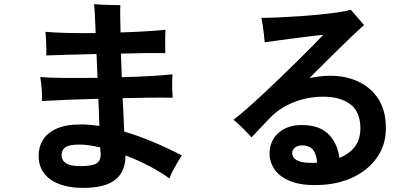

<svg xmlns="http://www.w3.org/2000/svg" viewBox="-20 -849 2040 935"><path d="M385 66Q284 66 226 25Q168 -16 168 -91Q168 -133 189 -167.5Q210 -202 255.5 -222.5Q301 -243 374 -243Q396 -243 419 -241Q442 -239 464 -236L459 -368Q380 -366 307 -363Q234 -360 184 -357Q186 -380 183 -415Q180 -450 176 -474Q217 -470 292.5 -469.5Q368 -469 455 -470L450 -586Q378 -584 313.5 -582.5Q249 -581 205 -579Q206 -594 205.5 -616.5Q205 -639 204 -660.5Q203 -682 201 -694Q245 -690 310 -688.5Q375 -687 446 -688Q444 -740 442 -777.5Q440 -815 438 -829Q455 -827 479 -826Q503 -825 527 -824.5Q551 -824 566 -824Q565 -805 565.5 -770.5Q566 -736 567 -691Q632 -693 689.5 -696.5Q747 -700 786 -704Q785 -691 784.5 -668.5Q784 -646 784.5 -624.5Q785 -603 785 -590Q748 -591 691 -590.5Q634 -590 569 -588Q570 -560 571 -531Q572 -502 573 -473Q651 -475 717 -479Q783 -483 820 -487Q819 -473 818.5 -451Q818 -429 819 -408Q820 -387 821 -373Q779 -374 715 -373.5Q651 -373 577 -371Q579 -326 581.5 -284.5Q584 -243 585 -208Q654 -188 725 -158Q796 -128 866 -92Q857 -80 845 -59.5Q833 -39 822 -18Q811 3 805 20Q766 -9 709.5 -39Q653 -69 591 -92Q592 -16 543 25Q494 66 385 66ZM370 -40Q430 -40 451 -54Q472 -68 470 -102Q469 -107 469 -114.5Q469 -122 468 -131Q410 -145 367 -145Q316 -145 298 -131.5Q280 -118 280 -93Q280 -68 301.5 -54Q323 -40 370 -40Z M1533 52Q1449 55 1394.5 33.5Q1340 12 1315 -27Q1290 -66 1293 -113Q1298 -175 1347 -210.5Q1396 -246 1475 -239Q1546 -233 1585 -190Q1624 -147 1633 -80Q1737 -123 1735 -227Q1734 -306 1685 -342Q1636 -378 1555 -378Q1476 -378 1408.5 -350.5Q1341 -323 1294 -274Q1265 -244 1241 -218.5Q1217 -193 1205 -180Q1188 -199 1162.5 -224.5Q1137 -250 1117 -266Q1144 -286 1181 -318.5Q1218 -351 1261.5 -391.5Q1305 -432 1349 -474.5Q1393 -517 1433.5 -557Q1474 -597 1505.5 -629Q1537 -661 1554 -679Q1535 -678 1499 -673.5Q1463 -669 1420.5 -663.5Q1378 -658 1337.5 -652.5Q1297 -647 1269 -643Q1268 -657 1265.5 -679.5Q1263 -702 1259.5 -724.5Q1256 -747 1253 -762Q1284 -762 1331 -764Q1378 -766 1431 -769.5Q1484 -773 1535 -778Q1586 -783 1626.5 -789Q1667 -795 1688 -802Q1695 -794 1707 -780Q1719 -766 1731.5 -751.5Q1744 -737 1753 -727Q1730 -707 1687.5 -666.5Q1645 -626 1593 -574.5Q1541 -523 1487 -469Q1512 -474 1537 -477Q1562 -480 1588 -480Q1665 -480 1725.5 -451.5Q1786 -423 1822 -368Q1858 -313 1859 -231Q1861 -148 1818 -85Q1775 -22 1701 13.5Q1627 49 1533 52ZM1490 -56Q1498 -56 1507 -56Q1516 -56 1524 -57Q1522 -92 1508 -114Q1494 -136 1466 -140Q1438 -144 1421 -133.5Q1404 -123 1403 -106Q1402 -83 1424 -69.5Q1446 -56 1490 -56Z"/></svg>

Font: Zen Kaku Gothic Antique
Style: Bold
Weight: 700
Designer: Yoshimichi Ohira
Foundry: Positype
Version: Version 1.001